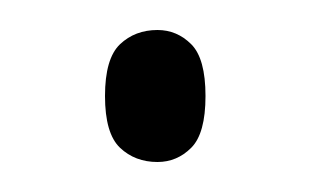

<svg xmlns="http://www.w3.org/2000/svg" viewBox="-20 -102 208 128"><path d="M85 6Q70 6 60 -3.5Q50 -13 50 -38Q50 -63 60 -72.5Q70 -82 85 -82Q98 -82 107.5 -72.5Q117 -63 117 -38Q117 -13 107.5 -3.5Q98 6 85 6Z"/></svg>

Font: Noto Serif Hebrew ExtraCondensed ExtraLight
Style: Regular
Weight: 200
Width: 2
Designer: Monotype Design Team
Foundry: Monotype Imaging Inc.
Version: Version 2.004; ttfautohint (v1.8.4.7-5d5b)